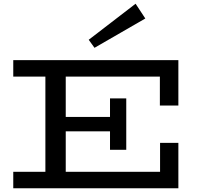

<svg xmlns="http://www.w3.org/2000/svg" viewBox="-20 -1008 1074 1028"><path d="M51 0V-88H837V-243H935V0ZM223 -49V-631H332V-49ZM270 -305V-382H617V-305ZM569 -206V-481H656V-206ZM836 -443V-598H51V-686H935V-443ZM486 -752 455 -795 706 -988 758 -909Z"/></svg>

Font: BioRhyme SemiExpanded
Style: Regular
Weight: 400
Width: 6
Designer: Aoife Mooney
Foundry: Aoife Mooney Type
Version: Version 1.600;gftools[0.9.33]